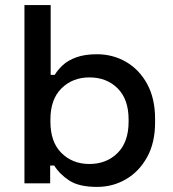

<svg xmlns="http://www.w3.org/2000/svg" viewBox="-20 -720 681 754"><path d="M361 14Q289 14 250.5 -12Q212 -38 193 -70H177V0H76V-700H179V-426H195Q207 -446 227 -464.5Q247 -483 280 -495Q313 -507 361 -507Q423 -507 475 -477Q527 -447 558 -390Q589 -333 589 -254V-239Q589 -159 557.5 -102.5Q526 -46 474.5 -16Q423 14 361 14ZM331 -76Q398 -76 441.5 -119Q485 -162 485 -242V-251Q485 -330 442 -373Q399 -416 331 -416Q265 -416 221.5 -373Q178 -330 178 -251V-242Q178 -162 221.5 -119Q265 -76 331 -76Z"/></svg>

Font: Space Grotesk Light Medium
Style: Regular
Weight: 500
Version: Version 2.000